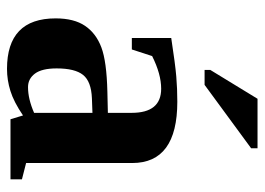

<svg xmlns="http://www.w3.org/2000/svg" viewBox="-122 -612 745 540"><g transform="rotate(90 250.0 -342.5)"><path d="M266.6 -469.2Q439 -469.2 439 -342.3V-43.9L484.9 -32.2V0H315.9L305.2 -35.2Q267.1 -9.3 236.3 0.2Q205.6 9.8 174.3 9.8Q32.2 9.8 32.2 -127Q32.2 -178.7 53.2 -209.7Q74.2 -240.7 113.8 -255.6Q153.3 -270.5 238.3 -272.5L297.9 -273.9V-340.8Q297.9 -423.8 230 -423.8Q189 -423.8 138.2 -398.4L119.6 -341.3H87.4V-452.1Q161.1 -463.4 195.8 -466.3Q230.5 -469.2 266.6 -469.2ZM297.9 -230.5 256.8 -229Q209.5 -227.1 191.2 -204.1Q172.9 -181.2 172.9 -129.9Q172.9 -88.4 187.5 -68.8Q202.1 -49.3 225.6 -49.3Q258.8 -49.3 297.9 -66.4ZM177.2 -545.9V-562L258.3 -694.8H397.5V-676.8L219.2 -545.9Z"/></g></svg>

Font: Liberation Serif
Style: Bold
Weight: 700
Designer: Steve Matteson
Foundry: Ascender Corporation
Version: Version 2.1.5